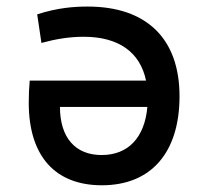

<svg xmlns="http://www.w3.org/2000/svg" viewBox="-20 -547 626 577"><path d="M286.1 9.8C434.6 9.8 519.5 -88.9 519.5 -257.8C519.5 -431.6 419.9 -527.3 243.2 -527.3C204.1 -527.3 153.3 -523.9 91.8 -503.9L104.5 -418C147.5 -429.7 188.5 -436.5 231.4 -436.5C335.4 -436.5 400.9 -391.1 418.9 -304.7H69.3C67.4 -284.2 66.4 -262.7 66.4 -238.3C66.4 -77.1 146.5 9.8 286.1 9.8ZM422.9 -225.6C414.6 -133.3 365.2 -81.1 285.2 -81.1C207 -81.1 160.2 -132.8 160.2 -225.6Z"/></svg>

Font: Cascadia Mono NF
Style: Regular
Weight: 400
Monospace: yes
Designer: Aaron Bell
Foundry: Saja Typeworks
Version: Version 2404.023